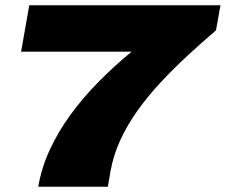

<svg xmlns="http://www.w3.org/2000/svg" viewBox="-20 -708 856 728"><path d="M125 0Q137 -71 168.5 -139.5Q200 -208 247 -272.5Q294 -337 353 -397Q412 -457 479 -512H60L91 -688H816L799 -593Q744 -546 690.5 -496.5Q637 -447 589 -395.5Q541 -344 502 -289.5Q463 -235 436.5 -177.5Q410 -120 399 -59Q397 -44 394 -29.5Q391 -15 389 0Z"/></svg>

Font: Archivo Expanded Black
Style: Italic
Weight: 900
Width: 7
Italic angle: -10°
Designer: Hector Gatti
Foundry: Omnibus-Type
Version: Version 2.001